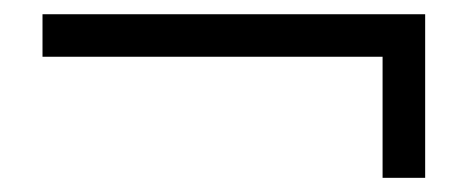

<svg xmlns="http://www.w3.org/2000/svg" viewBox="-20 -440 660 271"><path d="M520 -189V-359.9H40V-419.9H580.1V-189Z"/></svg>

Font: Charis SIL
Style: Italic
Weight: 400
Italic angle: -11°
Foundry: SIL International
Version: Version 4.112